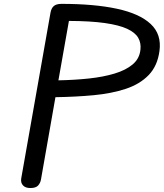

<svg xmlns="http://www.w3.org/2000/svg" viewBox="-20 -948 826 968"><path d="M133 0Q108 0 95.8 -13.5Q83.5 -27 87 -48.5L234.5 -883.5Q238.5 -906.5 251.2 -917.5Q264 -928.5 290 -928.5Q454.5 -928.5 569 -904Q683.5 -879.5 739.5 -827.2Q795.5 -775 784 -691Q774 -615.5 729.5 -569.5Q685 -523.5 613.8 -500Q542.5 -476.5 452 -468Q361.5 -459.5 259.5 -458L186.5 -42.5Q183.5 -25.5 172.2 -12.8Q161 0 133 0ZM274.5 -543Q355.5 -544.5 428 -552.2Q500.5 -560 557.2 -577Q614 -594 648.8 -623.2Q683.5 -652.5 688 -697.5Q692 -731 676.8 -757.5Q661.5 -784 621 -802.8Q580.5 -821.5 508.8 -831.8Q437 -842 327.5 -842.5Z"/></svg>

Font: Edu AU VIC WA NT Hand Medium
Style: Regular
Weight: 500
Version: Version 1.001